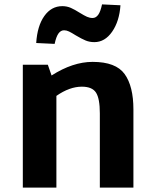

<svg xmlns="http://www.w3.org/2000/svg" viewBox="-20 -855 707 875"><path d="M84 0ZM588 -356V0H435V-338Q435 -406 417.5 -433Q400 -460 353 -460Q297 -460 237 -418V0H84V-560H198L215 -511Q312 -573 402 -573Q508 -573 548 -517.5Q588 -462 588 -356ZM145 -659Q150 -737 182 -782Q214 -827 264 -827Q285 -827 303 -819Q321 -811 343 -797Q364 -784 376.5 -778.5Q389 -773 402 -773Q417 -773 427.5 -787.5Q438 -802 445 -835L529 -831Q524 -758 491 -710.5Q458 -663 410 -663Q388 -663 370 -670.5Q352 -678 325 -694Q306 -706 294.5 -711.5Q283 -717 272 -717Q257 -717 246.5 -702.5Q236 -688 229 -655Z"/></svg>

Font: Martel Sans ExtraBold
Style: Regular
Weight: 800
Designer: Dan Reynolds and Mathieu Réguer
Foundry: Dan Reynolds and Mathieu Réguer
Version: Version 1.002; ttfautohint (v1.1) -l 5 -r 5 -G 72 -x 0 -D la